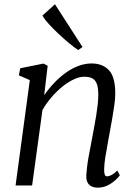

<svg xmlns="http://www.w3.org/2000/svg" viewBox="-20 -852 624 882"><path d="M183 -414.5Q203.5 -444.5 228.8 -471Q254 -497.5 282.2 -517.8Q310.5 -538 340.5 -549.2Q370.5 -560.5 400.5 -560.5Q451 -560.5 480.2 -529.8Q509.5 -499 509.5 -422.5Q509.5 -400 505.2 -369Q501 -338 495.2 -305.2Q489.5 -272.5 484 -244Q479.5 -217.5 473.8 -187.2Q468 -157 463.5 -127.8Q459 -98.5 458.5 -75.5Q458 -59.5 460.8 -50.8Q463.5 -42 471 -42Q481 -42 492.8 -48.2Q504.5 -54.5 519 -68.5L530.5 -47Q526.5 -40 512 -26.2Q497.5 -12.5 476.2 -1.2Q455 10 429 10Q412.5 10 400.2 4Q388 -2 381.8 -14.5Q375.5 -27 376.5 -48Q377.5 -64 380 -85.2Q382.5 -106.5 386.8 -130.2Q391 -154 395.8 -178.2Q400.5 -202.5 404.5 -224.5Q408.5 -246.5 413.2 -271.2Q418 -296 422 -321.5Q426 -347 428.8 -371.5Q431.5 -396 431.5 -417Q431.5 -448.5 425 -466.2Q418.5 -484 404.5 -491.8Q390.5 -499.5 366.5 -499.5Q344.5 -499.5 318.5 -487.2Q292.5 -475 266.2 -453.8Q240 -432.5 216.2 -404.8Q192.5 -377 175 -346.5L127.5 0H51.5L117 -484L66.5 -506L73 -538.5L180 -560L199 -550ZM339 -622Q322 -633.5 298 -653.2Q274 -673 249.5 -696Q225 -719 204.8 -741Q184.5 -763 175 -780.5L232.5 -832.5L359 -636Z"/></svg>

Font: Merriweather 36pt Light
Style: Italic
Weight: 300
Italic angle: -7.8°
Version: Version 2.101